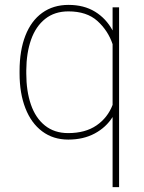

<svg xmlns="http://www.w3.org/2000/svg" viewBox="-20 -558 587 781"><path d="M464.4 -528.3V203.1H438V-82Q411.6 -40 365.5 -15.1Q319.3 9.8 257.8 9.8Q196.3 9.8 151.6 -23.7Q106.9 -57.1 83.3 -117.9Q59.6 -178.7 59.6 -259.3V-269.5Q59.6 -352.5 83.3 -413.1Q106.9 -473.6 151.9 -505.9Q196.8 -538.1 258.8 -538.1Q321.3 -538.1 366.5 -510.5Q411.6 -482.9 438 -434.1V-528.3ZM86.9 -259.3Q86.9 -187.5 105.7 -132.8Q124.5 -78.1 162.8 -47.4Q201.2 -16.6 257.3 -16.6Q327.1 -16.6 372.6 -47.9Q418 -79.1 438 -131.3V-378.4Q419.4 -433.6 376.2 -472.7Q333 -511.7 258.3 -511.7Q202.1 -511.7 163.8 -481.2Q125.5 -450.7 106.4 -396.7Q87.4 -342.8 86.9 -272Z"/></svg>

Font: Mardoto Thin
Style: Regular
Weight: 250
Designer: Christian Robertson, Vahan Hovhannisyan
Foundry: Google
Version: Version 1.000